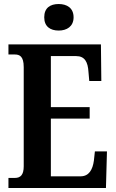

<svg xmlns="http://www.w3.org/2000/svg" viewBox="-20 -935 576 955"><path d="M272 -783C312 -783 346 -803 346 -849C346 -896 312 -915 272 -915C230 -915 200 -896 200 -849C200 -803 230 -783 272 -783ZM22 0H507L512 -182H452L447 -136C441 -92 423 -58 381 -58H233V-345H426V-402H233V-656H359C402 -656 417 -626 420 -578L424 -532H484L482 -714H22V-664H53C77 -664 98 -656 98 -601V-108C98 -65 82 -50 54 -50H22Z"/></svg>

Font: Noto Serif Lao ExtraCondensed
Style: Bold
Weight: 700
Width: 2
Designer: Monotype Design Team
Foundry: Monotype Imaging Inc.
Version: Version 2.003